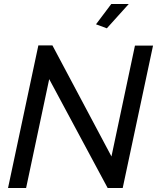

<svg xmlns="http://www.w3.org/2000/svg" viewBox="-20 -936 782 956"><path d="M171 -710H241L535 -157L652 -709H742L591 0H516L225 -542L110 0H20ZM512 -795 458 -815 534 -916H621Z"/></svg>

Font: Raleway Medium
Style: Italic
Weight: 500
Italic angle: -12°
Designer: Matt McInerney, Pablo Impallari, Rodrigo Fuenzalida
Foundry: Matt McInerney, Pablo Impallari, Rodrigo Fuenzalida
Version: Version 4.026